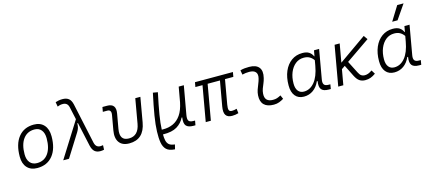

<svg xmlns="http://www.w3.org/2000/svg" viewBox="-67 -1484 5407 2403"><g transform="rotate(-15 2636.5 -283.0)"><path d="M245.1 9.8Q161.1 9.8 114 -41.5Q66.9 -92.8 66.9 -184.1Q66.9 -346.2 139.2 -436.8Q211.4 -527.3 339.8 -527.3Q423.8 -527.3 470.9 -474.9Q518.1 -422.4 518.1 -328.6Q518.1 -168.9 445.8 -79.6Q373.5 9.8 245.1 9.8ZM257.8 -50.8Q349.6 -50.8 400.9 -122.1Q452.1 -193.4 452.1 -320.3Q452.1 -389.2 420.4 -427.7Q388.7 -466.3 331.1 -466.3Q238.3 -466.3 185.8 -395.3Q133.3 -324.2 133.3 -197.3Q133.3 -128.4 166 -89.6Q198.7 -50.8 257.8 -50.8Z M1060.5 9.8Q1015.1 9.8 987.8 -13.9Q960.4 -37.6 947.8 -90.8L879.4 -403.3L871.1 -400.4Q870.6 -369.1 863.8 -344.7Q856.9 -320.3 840.3 -293.9L655.8 0H581.1L867.7 -456.1L832.5 -617.7Q824.7 -652.3 805.7 -667.2Q786.6 -682.1 757.8 -682.1Q735.4 -682.1 720.5 -678.5Q705.6 -674.8 688 -667.5L677.7 -727.1Q699.2 -734.4 720.5 -738.3Q741.7 -742.2 770 -742.2Q818.8 -742.2 848.9 -718.8Q878.9 -695.3 891.1 -640.6L1004.4 -114.7Q1012.7 -80.6 1030.8 -65.4Q1048.8 -50.3 1077.6 -50.3Q1081.5 -50.3 1089.4 -51.3Q1097.2 -52.2 1111.3 -54.2L1108.9 3.9Q1086.9 9.8 1060.5 9.8Z M1437 9.8Q1347.2 9.8 1306.9 -45.9Q1266.6 -101.6 1284.2 -200.2L1317.4 -389.2Q1329.6 -457.5 1274.4 -457.5H1216.8L1227.5 -517.6H1287.1Q1406.7 -517.6 1383.8 -390.6L1350.1 -200.2Q1324.2 -51.3 1447.8 -51.3Q1570.8 -51.3 1597.7 -200.2L1653.3 -517.6H1719.2L1663.6 -200.2Q1627 9.8 1437 9.8Z M1968.3 229 1960.4 228.5Q1892.1 224.1 1858.4 191.2Q1824.7 158.2 1814.7 99.1Q1804.7 40 1807.6 -43.5Q1810.1 -129.4 1829.1 -245.4Q1848.1 -361.3 1883.8 -527.3L1945.8 -516.6Q1911.1 -354 1892.6 -242.2Q1874 -130.4 1871.6 -50.8H1888.7Q1960 -49.8 2018.8 -76.4Q2077.6 -103 2119.4 -163.1Q2161.1 -223.1 2181.2 -323.2L2215.8 -517.1H2282.2L2216.8 -148.9Q2207.5 -95.7 2222.2 -74.7Q2236.8 -53.7 2282.7 -53.7H2303.7L2293 4.9H2268.6Q2201.2 4.9 2174.3 -25.4Q2147.5 -55.7 2158.7 -133.3H2150.4Q2118.2 -66.4 2053.5 -27.1Q1988.8 12.2 1874.5 10.3H1870.6Q1871.1 55.2 1877.9 87.9Q1884.8 120.6 1904.8 140.6Q1924.8 160.6 1964.8 167L1982.9 169.9Z M2768.1 9.8Q2710 9.8 2687 -25.4Q2664.1 -60.5 2677.7 -136.7L2734.4 -457.5H2574.7L2494.1 0H2427.7L2508.3 -457.5H2416L2426.8 -517.6H2918.5L2907.7 -457.5H2799.8L2744.1 -141.6Q2735.8 -94.2 2743.4 -72.8Q2751 -51.3 2782.2 -51.3Q2810.1 -51.3 2844.2 -61.5L2851.1 -2.4Q2812.5 9.8 2768.1 9.8Z M3417 -81.1 3438.5 -31.2Q3410.6 -14.2 3379.9 -2.2Q3349.1 9.8 3309.1 9.8Q3224.6 9.8 3183.1 -31.7Q3141.6 -73.2 3146.5 -153.3Q3148.9 -189.9 3160.6 -224.6Q3172.4 -259.3 3186.3 -292Q3200.2 -324.7 3207.5 -355Q3221.7 -410.2 3197.3 -438.5Q3172.9 -466.8 3114.3 -466.8Q3067.9 -466.8 3024.9 -455.6L3014.6 -513.7Q3043.5 -522 3072.3 -524.7Q3101.1 -527.3 3129.9 -527.3Q3218.8 -527.3 3256.1 -480.7Q3293.5 -434.1 3271.5 -345.2Q3263.2 -310.5 3250.2 -280.5Q3237.3 -250.5 3226.3 -221.2Q3215.3 -191.9 3212.9 -157.7Q3205.6 -51.3 3314.9 -51.3Q3343.8 -51.3 3365.5 -58.1Q3387.2 -64.9 3417 -81.1Z M3955.6 -444.3 3968.8 -517.6H4035.2L3968.8 -139.6Q3960.9 -95.2 3975.8 -74.5Q3990.7 -53.7 4033.7 -53.7H4056.6L4046.9 4.9H4019.5Q3951.2 4.9 3925.8 -28.1Q3900.4 -61 3913.1 -133.8H3902.8Q3873 -64.9 3820.3 -27.3Q3767.6 10.3 3699.7 10.3Q3627.4 10.3 3587.6 -38.1Q3547.9 -86.4 3547.9 -174.3Q3547.9 -278.8 3581.5 -357.2Q3615.2 -435.5 3676 -479Q3736.8 -522.5 3817.9 -522.5Q3871.6 -522.5 3903.3 -502.2Q3935.1 -481.9 3951.7 -444.3ZM3819.8 -461.4Q3757.8 -461.4 3711.7 -424.6Q3665.5 -387.7 3639.6 -324.2Q3613.8 -260.7 3613.8 -180.2Q3613.8 -118.2 3640.6 -84.5Q3667.5 -50.8 3715.3 -50.8Q3794.4 -50.8 3852.5 -120.4Q3910.6 -189.9 3934.6 -325.7L3946.8 -395Q3926.8 -424.8 3896.2 -443.1Q3865.7 -461.4 3819.8 -461.4Z M4144.5 0 4235.8 -517.6H4301.8L4259.8 -279.3L4616.7 -530.3L4652.3 -479.5L4343.8 -266.6L4422.9 -111.3Q4439.9 -77.1 4458.7 -64.2Q4477.5 -51.3 4502 -51.3Q4526.4 -51.3 4548.8 -59.6Q4571.3 -67.9 4599.1 -87.4L4629.4 -37.6Q4593.8 -12.2 4562.7 -1.2Q4531.7 9.8 4494.6 9.8Q4451.7 9.8 4420.7 -10.7Q4389.6 -31.2 4363.3 -84L4290.5 -230L4245.6 -199.2L4210.4 0Z M5127.4 -444.3 5140.6 -517.6H5207L5140.6 -139.6Q5132.8 -95.2 5147.7 -74.5Q5162.6 -53.7 5205.6 -53.7H5228.5L5218.8 4.9H5191.4Q5123 4.9 5097.7 -28.1Q5072.3 -61 5085 -133.8H5074.7Q5044.9 -64.9 4992.2 -27.3Q4939.5 10.3 4871.6 10.3Q4799.3 10.3 4759.5 -38.1Q4719.7 -86.4 4719.7 -174.3Q4719.7 -278.8 4753.4 -357.2Q4787.1 -435.5 4847.9 -479Q4908.7 -522.5 4989.7 -522.5Q5043.5 -522.5 5075.2 -502.2Q5106.9 -481.9 5123.5 -444.3ZM4991.7 -461.4Q4929.7 -461.4 4883.5 -424.6Q4837.4 -387.7 4811.5 -324.2Q4785.6 -260.7 4785.6 -180.2Q4785.6 -118.2 4812.5 -84.5Q4839.4 -50.8 4887.2 -50.8Q4966.3 -50.8 5024.4 -120.4Q5082.5 -189.9 5106.4 -325.7L5118.7 -395Q5098.6 -424.8 5068.1 -443.1Q5037.6 -461.4 4991.7 -461.4ZM5006.8 -609.4 5121.6 -794.9H5203.6L5076.2 -609.4Z"/></g></svg>

Font: Cascadia Code PL Light
Style: Italic
Weight: 300
Italic angle: -10°
Monospace: yes
Designer: Aaron Bell
Foundry: Saja Typeworks
Version: Version 2404.023; ttfautohint (v1.8.4)